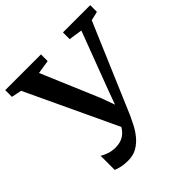

<svg xmlns="http://www.w3.org/2000/svg" viewBox="-215 -896 1063 1063"><g transform="rotate(-45 317.0 -364.0)"><path d="M190.5 14.5Q159 14.5 138 9.5Q117 4.5 101 -2V-113Q115 -103 139.8 -94.5Q164.5 -86 191 -86Q220.5 -86 242.5 -95.5Q264.5 -105 281 -124.5Q297.5 -144 310 -174L309 -115L44 -678.5L-15.5 -690.5V-743H264.5V-690.5L184 -678L328 -338L377 -202.5H338L387.5 -338.5L516 -678.5L436.5 -690.5V-743H650V-690.5L597 -678L374.5 -155Q364.5 -133 349.5 -103.8Q334.5 -74.5 312.8 -47.8Q291 -21 261 -3.2Q231 14.5 190.5 14.5Z"/></g></svg>

Font: Merriweather 28pt SemiBold
Style: Regular
Weight: 600
Version: Version 2.100